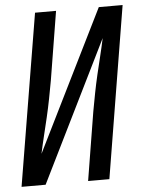

<svg xmlns="http://www.w3.org/2000/svg" viewBox="-53 -777 608 819"><g transform="rotate(-5 251.5 -367.5)"><path d="M6 0 128 -735H218L170 -441Q163 -402 155.5 -363.5Q148 -325 139 -286.5Q130 -248 120.5 -209.5Q111 -171 103 -133L401 -735H503L382 0H291L339 -294Q346 -333 353.5 -371.5Q361 -410 370 -448.5Q379 -487 388.5 -525.5Q398 -564 406 -602L109 0Z"/></g></svg>

Font: Iosevka Curly Medium Oblique
Style: Regular
Weight: 500
Italic angle: -9°
Monospace: yes
Designer: Belleve Invis
Foundry: Belleve Invis
Version: Version 11.1.0; ttfautohint (v1.8.3)